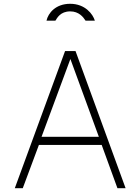

<svg xmlns="http://www.w3.org/2000/svg" viewBox="-20 -992 740 1012"><path d="M480 -883C470 -917 429 -972 350 -972C273 -972 234 -923 225 -883H272C281 -897 298 -932 350 -932C396 -932 419 -902 431 -883ZM58 0H100L185 -228H516L599 0H642L378 -723H323ZM199 -271 351 -681 501 -271Z"/></svg>

Font: United Sans Thin
Style: Regular
Weight: 100
Designer: Pablo Impallari, Rodrigo Fuenzalida (Modified by Dan O. Williams)
Version: Version 1.000;PS 001.000;hotconv 1.0.88;makeotf.lib2.5.64775